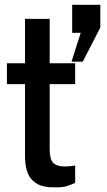

<svg xmlns="http://www.w3.org/2000/svg" viewBox="-20 -783 454 813"><path d="M282.7 -522 321.8 -644H285.6V-762.7H404.8V-666.5L330.6 -522ZM9.3 -426.8V-515.1H85.9V-703.1H190.4V-515.1H298.3V-426.8H190.4V-150.4Q190.4 -108.9 205.3 -93.5Q220.2 -78.1 255.4 -78.1Q269.5 -78.1 283.9 -80.1Q298.3 -82 298.3 -82.5V-8.8Q272 3.4 257.6 6.8Q243.2 10.3 222.4 10.3Q201.7 10.3 191.7 9.8Q181.6 9.3 167.2 6.3Q152.8 3.4 142.3 -1.7Q131.8 -6.8 120.6 -16.6Q109.4 -26.4 102.1 -40Q85.9 -71.3 85.9 -121.1V-426.8Z"/></svg>

Font: News Cycle
Style: Bold
Weight: 700
Version: Version 0.5.1